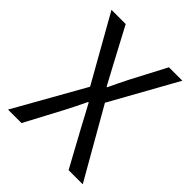

<svg xmlns="http://www.w3.org/2000/svg" viewBox="-204 -857 980 980"><g transform="rotate(45 286.5 -366.5)"><path d="M17.3 0 231 -378.7 30.7 -733.4H133.3L233 -545.7Q247.2 -520.3 260 -495.5Q272.8 -470.7 290.6 -438.4H294.6Q310.1 -470.7 321.8 -495.5Q333.5 -520.3 346.9 -545.7L445.4 -733.4H542.3L342.4 -374.4L556.6 0H454.5L346.5 -198.1Q332.3 -225.2 316.6 -254.2Q301 -283.2 283 -316.6H279Q262.9 -283.2 248.6 -254.2Q234.3 -225.2 220 -198.1L114.6 0Z"/></g></svg>

Font: Noto Sans TC
Style: Regular
Weight: 100
Designer: Ryoko NISHIZUKA 西塚涼子 (kana, bopomofo & ideographs); Paul D. Hunt (Latin, Greek & Cyrillic); Sandoll Communications 산돌커뮤니
Foundry: Adobe
Version: Version 2.004;hotconv 1.0.118;makeotfexe 2.5.65603